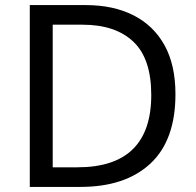

<svg xmlns="http://www.w3.org/2000/svg" viewBox="-20 -734 770 754"><path d="M669 -364Q669 -183 570.5 -91.5Q472 0 296 0H97V-714H317Q425 -714 504 -674Q583 -634 626 -556.5Q669 -479 669 -364ZM574 -361Q574 -504 503.5 -570.5Q433 -637 304 -637H187V-77H284Q574 -77 574 -361Z"/></svg>

Font: Noto Sans Syloti Nagri
Style: Regular
Weight: 400
Designer: Monotype Design Team
Foundry: Monotype Imaging Inc.
Version: Version 2.003; ttfautohint (v1.8.4.7-5d5b)